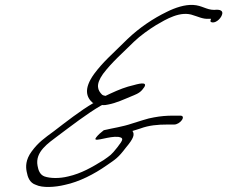

<svg xmlns="http://www.w3.org/2000/svg" viewBox="-20 -723 920 777"><path d="M355 -307C356 -307 357 -307 358 -306C306 -276 245 -228 198 -192C160 -164 135 -147 108 -110C83 -76 84 -48 88 -28C92 -6 100 17 125 25C152 38 202 35 243 25C300 13 361 -18 412 -54C447 -78 458 -84 489 -125C521 -163 526 -179 516 -193C527 -196 538 -200 548 -203C583 -216 619 -219 656 -219H685C696 -219 709 -227 716 -237C723 -247 721 -255 710 -255H681C653 -255 630 -253 603 -248C576 -244 542 -231 514 -223C476 -210 438 -205 400 -196C388 -187 377 -177 370 -168C356 -151 383 -159 399 -162C418 -166 440 -171 459 -169C481 -165 480 -159 455 -127C429 -94 427 -95 399 -75C352 -46 309 -21 256 -9C220 0 183 -1 160 -9C141 -16 135 -35 132 -52C121 -109 176 -144 214 -173C269 -214 332 -263 389 -296C390 -296 392 -297 393 -298C402 -297 410 -298 418 -300C450 -306 482 -321 511 -333C525 -339 544 -345 556 -360C585 -393 551 -387 523 -379C488 -371 463 -361 426 -344L407 -335C401 -336 397 -337 393 -340C376 -357 365 -379 397 -424C434 -473 479 -511 522 -554C548 -579 582 -603 611 -621C652 -645 711 -681 763 -661C778 -657 802 -645 823 -647H834C833 -641 829 -637 834 -634C849 -626 872 -645 878 -662C885 -679 872 -686 847 -683C815 -683 798 -701 762 -703C728 -705 689 -692 655 -675C601 -649 544 -611 496 -565C481 -550 467 -537 456 -526L417 -488C396 -467 379 -448 361 -424C317 -363 330 -329 355 -307Z"/></svg>

Font: Stray Cat
Style: UltObl
Weight: 400
Version: Version 1.0